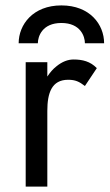

<svg xmlns="http://www.w3.org/2000/svg" viewBox="-20 -690 405 710"><path d="M49 -530H120C120 -555 136 -605 207 -605C278 -605 294 -555 294 -530H365C365 -599 313 -670 207 -670C102 -670 49 -599 49 -530ZM155 -460H75V0H155V-280C155 -346 171 -395 232 -395C259 -395 273 -388 294 -372L338 -438C314 -463 285 -470 252 -470C231 -470 210 -462 189 -445C176 -435 165 -422 155 -407Z"/></svg>

Font: Jost
Style: Regular
Weight: 400
Version: Version 3.710